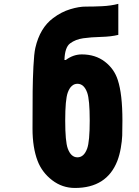

<svg xmlns="http://www.w3.org/2000/svg" viewBox="-20 -948 707 979"><path d="M325.5 -475.9Q312.5 -440.1 312.5 -333.3Q312.5 -226.6 325.5 -190.8Q341.8 -145.8 375 -145.8Q408.2 -145.8 424.5 -190.8Q437.5 -226.6 437.5 -333.3Q437.5 -440.1 424.5 -475.9Q408.2 -520.8 375 -520.8Q341.8 -520.8 325.5 -475.9ZM397.1 -670.6Q466.1 -670.6 514.3 -633.8Q562.5 -597 580.7 -539.7Q604.2 -468.1 604.2 -333.3Q604.2 -283.9 603.2 -256.8Q602.2 -229.8 596 -193.7Q589.8 -157.6 578.1 -127Q524.1 10.4 362 10.4Q297.5 10.4 246.1 -29Q194.7 -68.4 171.9 -127Q145.8 -195.3 145.8 -291.7Q145.8 -421.9 146.5 -482.7Q147.1 -543.6 150.4 -609Q153.6 -674.5 160.2 -703.8Q183.6 -806 251.3 -856.1Q293 -887.4 338.2 -901Q383.5 -914.7 417.6 -914.4Q451.8 -914.1 499.3 -916.3Q546.9 -918.6 583.3 -928.4V-770.2Q546.9 -761.1 495.1 -759.8Q443.4 -758.5 404.3 -752.9Q365.2 -747.4 337.2 -726.6Q310.5 -706.4 308.6 -641.9H315.1Q353.5 -670.6 397.1 -670.6Z"/></svg>

Font: Monoid
Style: Bold
Weight: 700
Width: 4
Designer: Andreas Larsen (@larsenwork)
Version: Version 0.61